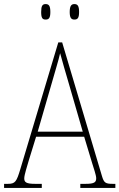

<svg xmlns="http://www.w3.org/2000/svg" viewBox="-23 -922 586 942"><path d="M342 -826C358 -826 365 -834 365 -863C365 -893 358 -902 342 -902C327 -902 319 -893 319 -863C319 -834 327 -826 342 -826ZM201 -826C217 -826 224 -834 224 -863C224 -893 217 -902 201 -902C185 -902 179 -893 179 -863C179 -834 185 -826 201 -826ZM-3 0H182V-20H150C105 -20 96 -28 96 -47C96 -64 111 -109 118 -134L154 -251H390L429 -122C436 -99 449 -62 449 -48C449 -28 441 -20 396 -20H371V0H543V-20H531C494 -20 487 -25 477 -59L282 -714H263L77 -93C58 -30 52 -20 15 -20H-3ZM162 -276 230 -511C245 -565 265 -628 272 -661C282 -625 298 -567 319 -497L383 -276Z"/></svg>

Font: Noto Serif Devanagari Condensed Thin
Style: Regular
Weight: 100
Width: 3
Designer: Universal Thirst, Indian Type Foundry and the Monotype Design Team
Foundry: Monotype Imaging Inc.
Version: Version 2.004